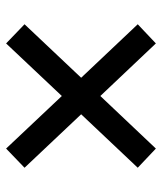

<svg xmlns="http://www.w3.org/2000/svg" viewBox="29 -649 528 626"><g transform="rotate(-90 293.0 -336.0)"><path d="M121.6 -91.8 59.1 -150.9 233.4 -335.4 59.1 -520 121.6 -580.1 293 -398.4 464.4 -580.1 526.9 -520 352.5 -335.4 526.9 -150.9 464.4 -91.8 293 -272.9Z"/></g></svg>

Font: Cascadia Mono PL
Style: Regular
Weight: 400
Monospace: yes
Designer: Aaron Bell
Foundry: Saja Typeworks
Version: Version 2404.023; ttfautohint (v1.8.4)